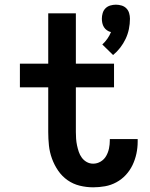

<svg xmlns="http://www.w3.org/2000/svg" viewBox="-20 -792 640 820"><path d="M463 -557 417 -602Q429 -613 438.5 -626.5Q448 -640 454 -655Q445 -657 437 -662.5Q429 -668 424 -676Q419 -684 417 -693.5Q415 -703 415 -712Q415 -724 418.5 -736Q422 -748 430.5 -756.5Q439 -765 451 -768.5Q463 -772 475 -772Q487 -772 499 -768.5Q511 -765 519.5 -756.5Q528 -748 531.5 -736Q535 -724 535 -712Q535 -690 530.5 -668Q526 -646 516.5 -626Q507 -606 493.5 -588.5Q480 -571 463 -557ZM378 8Q349 8 320.5 1Q292 -6 268.5 -22.5Q245 -39 228.5 -63Q212 -87 202 -114.5Q192 -142 189 -170.5Q186 -199 186 -228V-419H65V-520H186V-735H304V-520H467V-419H304V-228Q304 -214 305 -199.5Q306 -185 309 -171Q312 -157 316.5 -143.5Q321 -130 329.5 -118.5Q338 -107 350.5 -100Q363 -93 378 -93Q395 -93 410 -102Q425 -111 433.5 -126Q442 -141 445.5 -158Q449 -175 449 -192Q449 -194 449 -195.5Q449 -197 449 -198H568Q568 -195 568 -192.5Q568 -190 568 -187Q568 -161 562.5 -135.5Q557 -110 546 -87Q535 -64 517.5 -45Q500 -26 477 -13.5Q454 -1 428.5 3.5Q403 8 378 8Z"/></svg>

Font: Iosevka Custom Extended
Style: Bold
Weight: 700
Width: 7
Monospace: yes
Designer: Belleve Invis
Foundry: Belleve Invis
Version: Version 11.2.4; ttfautohint (v1.8.4)